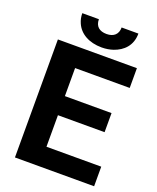

<svg xmlns="http://www.w3.org/2000/svg" viewBox="-162 -993 887 1087"><g transform="rotate(20 281.0 -449.0)"><path d="M491 -308V-423H210V-592H539V-711H63V0H540V-118H210V-308ZM311 -834C268 -834 242 -855 242 -898H142C142 -877 146 -858 154 -840C177 -786 234 -753 311 -753C336 -753 359 -757 380 -764C435 -783 480 -825 480 -898H379C379 -857 354 -834 311 -834Z"/></g></svg>

Font: Asimov
Style: Regular
Weight: 500
Designer: Google
Version: Version 2.000980; 2014